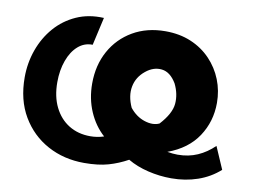

<svg xmlns="http://www.w3.org/2000/svg" viewBox="-78 -841 1274 961"><g transform="rotate(10 559.0 -360.0)"><path d="M1091 -79Q1043 -36 980.5 -14.5Q918 7 847 7Q787 7 728.5 -7Q670 -21 624 -48Q577 -22 526.5 -7.5Q476 7 404 7Q301 7 218 -38Q135 -83 86 -166Q37 -249 37 -364Q37 -437 61 -504Q85 -571 129.5 -622Q174 -673 236.5 -701Q299 -729 376 -725L344 -583Q302 -584 270 -556Q238 -528 220 -478.5Q202 -429 202 -368Q202 -295 228.5 -241.5Q255 -188 302 -159Q349 -130 411 -130Q447 -130 480 -141Q431 -185 403 -250Q375 -315 375 -392Q375 -485 415 -557.5Q455 -630 526.5 -671.5Q598 -713 692 -713Q764 -713 822 -688.5Q880 -664 921.5 -620.5Q963 -577 985 -521.5Q1007 -466 1007 -404Q1007 -309 956.5 -233Q906 -157 805 -120Q834 -115 858 -115Q913 -115 958.5 -135Q1004 -155 1042 -192ZM625 -494Q584 -461 574.5 -412Q565 -363 591 -306Q623 -266 666.5 -252Q710 -238 742 -253Q797 -313 801.5 -363Q806 -413 781 -464Q750 -516 707 -521Q664 -526 625 -494Z"/></g></svg>

Font: Raleway ExtraBold
Style: Regular
Weight: 800
Designer: Matt McInerney, Pablo Impallari, Rodrigo Fuenzalida
Foundry: Matt McInerney, Pablo Impallari, Rodrigo Fuenzalida
Version: Version 4.026